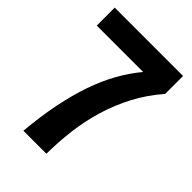

<svg xmlns="http://www.w3.org/2000/svg" viewBox="-209 -806 900 900"><g transform="rotate(45 241.0 -355.5)"><path d="M462.9 -591.8Q407.2 -528.3 369.9 -457Q332.5 -385.7 309.8 -309.8Q287.1 -233.9 277.6 -155.8Q268.1 -77.6 267.6 0H115.2Q124.5 -105 142.1 -192.1Q159.7 -279.3 184.8 -351.8Q210 -424.3 243.2 -483.6Q276.4 -543 317.4 -591.8H9.8V-710.9H462.9Z"/></g></svg>

Font: Ufes Sans ExtraBold
Style: Regular
Weight: 800
Designer: Ricardo Esteves & Filipe Motta
Foundry: ProDesignUfes - Ricardo Esteves, Filipe Motta (This is a derivative work, based on Roboto family, by Christian Robertson
Version: Version 2.0